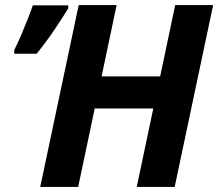

<svg xmlns="http://www.w3.org/2000/svg" viewBox="-20 -734 857 754"><path d="M289 -714H438L379 -434H609L668 -714H817L666 0H517L582 -308H352L287 0H138ZM36 -523V-538Q48 -561 61.5 -592.5Q75 -624 87.5 -655.5Q100 -687 109 -713H248V-701Q224 -662 193 -616Q162 -570 124 -523Z"/></svg>

Font: BC Sans
Style: Bold Italic
Weight: 700
Italic angle: -12°
Designer: Monotype Design Team
Province of B.C.
Foundry: Monotype Imaging Inc.
Version: Version 2.000;GOOG;noto-source:20170915:90ef993387c0